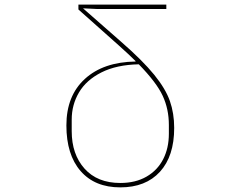

<svg xmlns="http://www.w3.org/2000/svg" viewBox="-20 -797 1040 830"><path d="M267 -255Q267 -383 347 -456Q427 -529 566 -531V-533Q539 -560 492 -602L319 -756V-777H699V-758H402L340 -761V-760L503 -617Q597 -535 646.5 -474Q696 -413 714.5 -360Q733 -307 733 -244Q733 -122 671.5 -54.5Q610 13 500 13Q390 13 328.5 -57.5Q267 -128 267 -255ZM710 -219V-257Q710 -325 683.5 -382.5Q657 -440 580 -519Q484 -517 418.5 -484Q353 -451 321.5 -397.5Q290 -344 290 -280V-230Q290 -130 345.5 -68Q401 -6 500 -6Q566 -6 613.5 -33.5Q661 -61 685.5 -109Q710 -157 710 -219Z"/></svg>

Font: IBM Plex Sans JP Thin
Style: Regular
Weight: 100
Designer: Mike Abbink; Paul van der Laan; Pieter van Rosmalen; Wujin Sim; Yejin Wi; Jinhee Kim; Boomi Park; Yona Kim; Kichan Ma
Foundry: Sandoll Inc.
Version: Version 1.001